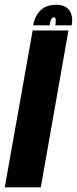

<svg xmlns="http://www.w3.org/2000/svg" viewBox="-64 -806 330 826"><path d="M-43.5 0H111.5L230.5 -675H76.5ZM176.5 -785.5Q148.5 -785.5 128.2 -774.5Q108 -763.5 95.5 -743.2Q83 -723 78.5 -697H149.5Q151.5 -710 154.2 -717.5Q157 -725 159.8 -728.2Q162.5 -731.5 167.5 -731.5Q172 -731.5 173.8 -728.8Q175.5 -726 175.8 -718.2Q176 -710.5 174 -697H244.5Q249 -723 243.2 -743.2Q237.5 -763.5 221 -774.5Q204.5 -785.5 176.5 -785.5Z"/></svg>

Font: Anybody UltraCondensed ExtraBold
Style: Italic
Weight: 800
Width: 1
Italic angle: -10°
Version: Version 1.113;gftools[0.9.25]